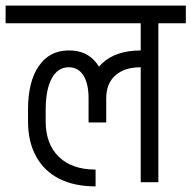

<svg xmlns="http://www.w3.org/2000/svg" viewBox="-45 -650 683 685"><path d="M271 -299Q271 -379 320 -424.5Q369 -470 457 -470V-410Q399 -410 366.5 -381Q334 -352 334 -299ZM456 -410V-470H472V-410ZM296 15Q221 15 167 -12Q113 -39 84 -91.5Q55 -144 55 -217H118Q118 -136 165 -90.5Q212 -45 296 -45ZM55 -217V-260H118V-217ZM55 -259Q55 -359 93.5 -414.5Q132 -470 200 -470V-410Q161 -410 139.5 -370Q118 -330 118 -259ZM271 -213V-299H334V-213ZM271 -299Q271 -352 252.5 -381Q234 -410 200 -410V-470Q263 -471 298.5 -426Q334 -381 334 -299ZM-25 -567V-630H446V-567ZM457 0V-620H520V0ZM359 -567V-630H618V-567Z"/></svg>

Font: Akshar Light Light
Style: Regular
Weight: 300
Version: Version 1.100